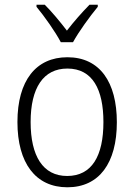

<svg xmlns="http://www.w3.org/2000/svg" viewBox="-20 -785 570 815"><path d="M238 -606H290C314 -650 361 -715 395 -756V-765H360C325 -729 295 -695 264 -655C235 -693 200 -735 170 -765H135V-756C169 -715 215 -650 238 -606ZM266 10C401 10 476 -93 476 -266C476 -436 404 -542 266 -542C133 -542 54 -443 54 -267C54 -93 131 10 266 10ZM265 -38C162 -38 110 -123 110 -267C110 -412 164 -494 266 -494C373 -494 419 -405 419 -267C419 -123 370 -38 265 -38Z"/></svg>

Font: Noto Sans Mono Condensed Light
Style: Regular
Weight: 300
Width: 3
Designer: Monotype Design Team
Foundry: Monotype Imaging Inc.
Version: Version 2.014